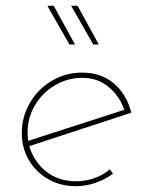

<svg xmlns="http://www.w3.org/2000/svg" viewBox="-20 -635 510 661"><path d="M242 -11Q274 -11 304.5 -21.5Q335 -32 358 -52L369 -37Q342 -17 308.5 -5.5Q275 6 241 6Q188 6 145.5 -18.5Q103 -43 79 -84.5Q55 -126 55 -177Q55 -233 83 -281Q111 -329 158.5 -357Q206 -385 262 -385Q329 -385 372.5 -347.5Q416 -310 432 -247L81 -132Q96 -79 138.5 -45Q181 -11 242 -11ZM263 -367Q213 -367 169.5 -341.5Q126 -316 100.5 -273Q75 -230 75 -179Q75 -170 77 -150L408 -257Q391 -305 353.5 -336Q316 -367 263 -367ZM238 -482H219L143 -615H165ZM320 -482H301L225 -615H247Z"/></svg>

Font: Josefin Sans Thin
Style: Italic
Weight: 200
Italic angle: -7°
Designer: Santiago Orozco
Foundry: Typemade
Version: Version 2.000